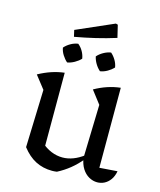

<svg xmlns="http://www.w3.org/2000/svg" viewBox="-121 -904 832 999"><g transform="rotate(15 294.5 -404.0)"><path d="M489 -70 585 -77Q580 -49 566.5 -30.5Q553 -12 535 -3Q517 6 497 6Q474 6 452.5 -6Q431 -18 416 -41.5Q401 -65 396 -99L404 -386L351 -455Q418 -493 489 -501ZM281 7Q274 8 267.5 8.5Q261 9 255 9Q206 9 166 -11.5Q126 -32 93 -75L172 -120Q227 -72 289 -72Q346 -72 403 -115L406 -95Q378 -61 347 -36Q316 -11 281 7ZM93 -75 103 -386 49 -455Q118 -493 187 -501V-88ZM185 -694 177 -729 378 -817 389 -814 405 -747Q351 -730 296 -717Q241 -704 185 -694ZM185 -556Q170 -569 158.5 -587.5Q147 -606 144 -625Q157 -640 176 -651Q195 -662 216 -665Q232 -652 242.5 -633.5Q253 -615 256 -595Q243 -581 223.5 -570Q204 -559 185 -556ZM362 -556Q347 -569 336 -587.5Q325 -606 321 -625Q334 -640 353.5 -651Q373 -662 393 -665Q408 -652 419 -633.5Q430 -615 433 -595Q420 -581 401 -570Q382 -559 362 -556Z"/></g></svg>

Font: Piazzolla Thin Medium
Style: Regular
Weight: 500
Version: Version 2.005